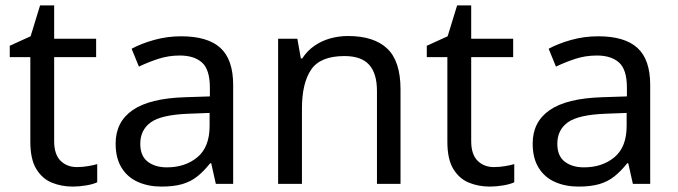

<svg xmlns="http://www.w3.org/2000/svg" viewBox="-20 -679 2502 709"><path d="M264 -62Q284 -62 305 -65.5Q326 -69 339 -73V-6Q325 1 299 5.5Q273 10 249 10Q207 10 171.5 -4.5Q136 -19 114 -55Q92 -91 92 -156V-468H16V-510L93 -545L128 -659H180V-536H335V-468H180V-158Q180 -109 203.5 -85.5Q227 -62 264 -62Z M649 -545Q747 -545 794 -502Q841 -459 841 -365V0H777L760 -76H756Q733 -47 708.5 -27.5Q684 -8 652.5 1Q621 10 576 10Q528 10 489.5 -7Q451 -24 429 -59.5Q407 -95 407 -149Q407 -229 470 -272.5Q533 -316 664 -320L755 -323V-355Q755 -422 726 -448Q697 -474 644 -474Q602 -474 564 -461.5Q526 -449 493 -433L466 -499Q501 -518 549 -531.5Q597 -545 649 -545ZM675 -259Q575 -255 536.5 -227Q498 -199 498 -148Q498 -103 525.5 -82Q553 -61 596 -61Q664 -61 709 -98.5Q754 -136 754 -214V-262Z M1265 -546Q1361 -546 1410 -499.5Q1459 -453 1459 -349V0H1372V-343Q1372 -408 1343 -440Q1314 -472 1252 -472Q1163 -472 1129 -422Q1095 -372 1095 -278V0H1007V-536H1078L1091 -463H1096Q1114 -491 1140.5 -509.5Q1167 -528 1199 -537Q1231 -546 1265 -546Z M1804 -62Q1824 -62 1845 -65.5Q1866 -69 1879 -73V-6Q1865 1 1839 5.5Q1813 10 1789 10Q1747 10 1711.5 -4.5Q1676 -19 1654 -55Q1632 -91 1632 -156V-468H1556V-510L1633 -545L1668 -659H1720V-536H1875V-468H1720V-158Q1720 -109 1743.5 -85.5Q1767 -62 1804 -62Z M2189 -545Q2287 -545 2334 -502Q2381 -459 2381 -365V0H2317L2300 -76H2296Q2273 -47 2248.5 -27.5Q2224 -8 2192.5 1Q2161 10 2116 10Q2068 10 2029.5 -7Q1991 -24 1969 -59.5Q1947 -95 1947 -149Q1947 -229 2010 -272.5Q2073 -316 2204 -320L2295 -323V-355Q2295 -422 2266 -448Q2237 -474 2184 -474Q2142 -474 2104 -461.5Q2066 -449 2033 -433L2006 -499Q2041 -518 2089 -531.5Q2137 -545 2189 -545ZM2215 -259Q2115 -255 2076.5 -227Q2038 -199 2038 -148Q2038 -103 2065.5 -82Q2093 -61 2136 -61Q2204 -61 2249 -98.5Q2294 -136 2294 -214V-262Z"/></svg>

Font: binaryh115
Style: Book
Weight: 400
Designer: Jelle Bosma - Monotype Design Team
Foundry: Monotype Imaging Inc.
Version: Version 2.003